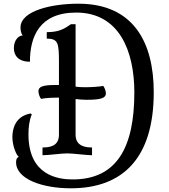

<svg xmlns="http://www.w3.org/2000/svg" viewBox="-20 -840 913 1039"><path d="M404 -820C260 -820 91 -782 91 -691C91 -680 93 -659 103 -648C78 -648 55 -619 55 -580C55 -539 80 -506 142 -506C142 -641 193 -772 392 -772C627 -772 707 -561 707 -340C707 -43 613 131 373 131C296 131 134 111 134 -113C134 -148 138 -188 152 -221L146 -226C60 -211 47 -138 47 -99C47 -48 70 2 82 9C72 12 67 21 67 38C67 130 211 179 363 179C647 179 812 13 812 -341C812 -610 703 -820 404 -820ZM299 -111C299 -47 246 -42 210 -42V0C241 0 313 -10 344 -10C375 -10 447 0 478 0V-42C446 -42 389 -47 389 -111V-304C408 -302 427 -300 447 -300C520 -300 553 -307 553 -335C553 -349 545 -367 539 -375C510 -370 474 -368 438 -368C421 -368 405 -369 389 -371V-709H364C328 -684 299 -666 233 -666V-631C294 -631 299 -607 299 -507V-380H278C212 -380 188 -371 188 -346C188 -331 196 -313 202 -305C233 -311 276 -312 299 -312Z"/></svg>

Font: Milonga
Style: Regular
Weight: 400
Designer: Pablo Impallari, Brenda Gallo, Rodrigo Fuenzalida
Foundry: Pablo Impallari, Brenda Gallo, Rodrigo Fuenzalida
Version: Version 1.000